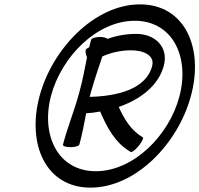

<svg xmlns="http://www.w3.org/2000/svg" viewBox="-20 -839 912 878"><path d="M853 -400C913 -619 826 -819 620 -819C415 -819 220 -619 161 -400C102 -181 188 19 394 19C600 19 794 -181 853 -400ZM213 -400C261 -581 424 -744 596 -744C768 -744 848 -581 801 -400C754 -219 590 -56 418 -56C246 -56 166 -219 213 -400ZM397 -658C393 -646 391 -635 388 -623C384 -621 380 -618 376 -616C369 -612 370 -595 377 -579L378 -577C367 -524 358 -471 343 -418C322 -338 289 -258 268 -178C266 -171 281 -166 302 -166C322 -166 341 -171 343 -178C356 -226 365 -273 374 -321C395 -322 417 -325 438 -329C470 -254 508 -184 578 -144C583 -141 600 -154 615 -173C630 -191 638 -209 633 -211C580 -242 548 -294 523 -350C621 -384 704 -446 729 -538C752 -622 691 -684 603 -684C560 -684 515 -677 471 -661C467 -666 454 -670 438 -670C417 -670 399 -664 397 -658ZM396 -418C411 -472 430 -527 448 -581C491 -600 536 -609 579 -609C635 -609 688 -587 676 -538C649 -431 516 -399 390 -396C392 -403 394 -410 396 -418Z"/></svg>

Font: Nupuram Light Oblique
Style: Regular
Weight: 300
Designer: Santhosh Thottingal (santhosh.thottingal@gmail.com)
Foundry: SMC
Version: Version 1.000